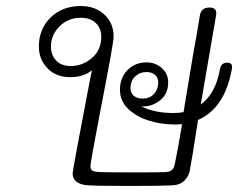

<svg xmlns="http://www.w3.org/2000/svg" viewBox="-20 -615 813 637"><path d="M750 -393Q750 -388 749 -385Q726 -256 637 -217L629 -166Q619 -100 610 -51Q607 -31 592 -16Q577 -1 551 0Q509 2 402 2Q287 2 264 -1Q221 -7 221 -40Q221 -50 276 -337L285 -382Q257 -359 213 -359Q166 -359 137.5 -388.5Q109 -418 109 -460Q109 -519 148 -557Q187 -595 248 -595Q296 -595 326.5 -566.5Q357 -538 357 -494Q357 -472 313 -248Q280 -75 280 -64Q280 -52 287 -48.5Q294 -45 312 -44Q347 -43 437 -43Q503 -43 530 -44Q543 -45 550.5 -51Q558 -57 561 -76Q571 -124 584 -203Q575 -202 558 -202Q515 -202 473.5 -215Q432 -228 405 -254Q378 -280 378 -317Q378 -357 403 -382.5Q428 -408 466 -408Q496 -408 517 -389Q538 -370 538 -342Q538 -304 512 -283Q486 -262 457 -262H449Q493 -240 556 -240Q574 -240 589 -243Q591 -252 593 -268L620 -430Q636 -518 643 -563Q647 -590 675 -590Q701 -590 697 -565L646 -268Q696 -305 710 -387Q714 -407 734 -407Q750 -407 750 -393ZM215 -396Q254 -396 285 -422.5Q316 -449 316 -493Q316 -521 298 -538.5Q280 -556 248 -556Q206 -556 177.5 -527.5Q149 -499 149 -460Q149 -433 166 -414.5Q183 -396 215 -396ZM453 -288Q478 -288 491.5 -304Q505 -320 505 -341Q505 -358 494 -367Q483 -376 466 -376Q444 -376 428.5 -361.5Q413 -347 413 -322Q413 -306 424 -297Q435 -288 453 -288Z"/></svg>

Font: Mali Light
Style: Italic
Weight: 300
Italic angle: -10°
Version: Version 1.000; ttfautohint (v1.6)